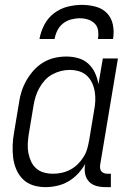

<svg xmlns="http://www.w3.org/2000/svg" viewBox="-20 -760 540 788"><path d="M167 8Q140 8 116 0.5Q92 -7 74.5 -24Q57 -41 47 -64.5Q37 -88 34 -113Q31 -138 32 -164.5Q33 -191 38 -218L58 -338Q61 -361 68.5 -384.5Q76 -408 88.5 -430Q101 -452 118.5 -471.5Q136 -491 158 -504Q180 -517 204 -522.5Q228 -528 252 -528Q278 -528 302 -521Q326 -514 343 -498Q360 -482 370 -460.5Q380 -439 384 -414L402 -520H464L391 -83Q390 -76 391 -69Q392 -62 396 -57Q400 -52 406.5 -49.5Q413 -47 421 -47H435V8H412Q393 8 375 3Q357 -2 345 -15Q333 -28 329.5 -46Q326 -64 329 -83L330 -88Q318 -66 300 -47Q282 -28 260.5 -15.5Q239 -3 214.5 2.5Q190 8 167 8ZM198 -47Q216 -47 234 -51Q252 -55 269 -64Q286 -73 299.5 -86.5Q313 -100 323 -116Q333 -132 338 -149.5Q343 -167 346 -185L366 -305Q370 -325 371 -344.5Q372 -364 369 -383Q366 -402 358 -419.5Q350 -437 336.5 -449.5Q323 -462 304.5 -467.5Q286 -473 266 -473Q248 -473 230 -468.5Q212 -464 194.5 -454.5Q177 -445 164 -430.5Q151 -416 141.5 -399Q132 -382 126.5 -364.5Q121 -347 118 -329L98 -209Q95 -189 94 -169.5Q93 -150 96.5 -132Q100 -114 107.5 -97.5Q115 -81 128.5 -69Q142 -57 160 -52Q178 -47 198 -47ZM142 -600Q147 -629 161.5 -657.5Q176 -686 201.5 -705.5Q227 -725 257 -732.5Q287 -740 316 -740Q345 -740 373 -732.5Q401 -725 419.5 -705.5Q438 -686 443.5 -657.5Q449 -629 444 -600H382Q385 -618 382.5 -635Q380 -652 368.5 -663.5Q357 -675 341 -680Q325 -685 307 -685Q289 -685 271 -680Q253 -675 238.5 -663.5Q224 -652 215.5 -635Q207 -618 204 -600Z"/></svg>

Font: Iosevka Curly Light
Style: Italic
Weight: 300
Italic angle: -9°
Monospace: yes
Designer: Belleve Invis
Foundry: Belleve Invis
Version: Version 22.1.2; ttfautohint (v1.8.4)